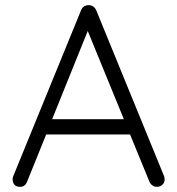

<svg xmlns="http://www.w3.org/2000/svg" viewBox="-20 -723 687 744"><path d="M618 -28Q618 -15 609 -7Q600 1 588 1Q578 1 570.5 -4.5Q563 -10 559 -19L484 -202H159L85 -19Q77 1 58 1Q44 1 37 -6Q30 -13 29 -25V-28Q29 -34 30 -37L294 -683Q302 -703 324 -703Q334 -703 341.5 -697.5Q349 -692 353 -683L616 -40Q618 -32 618 -28ZM182 -261H460L320 -603Z"/></svg>

Font: Quicksand
Style: Regular
Weight: 400
Designer: Andrew Paglinawan
Foundry: Andrew Paglinawan
Version: Version 3.000